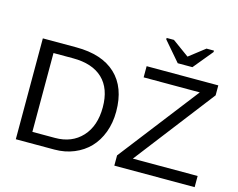

<svg xmlns="http://www.w3.org/2000/svg" viewBox="-119 -1083 1570 1265"><g transform="rotate(15 666.5 -450.0)"><path d="M673.8 -346.2V-345.2Q673.8 -268.6 649.7 -203.9Q625.5 -139.2 582.3 -94.2Q539.1 -49.3 478 -24.2Q417 1 345.2 1H338.9H82V-687H310.1Q485.8 -687 579.8 -598.9Q673.8 -510.7 673.8 -346.2ZM581.1 -350.1Q581.1 -478 510.7 -544.9Q440.4 -611.8 308.1 -611.8H174.8V-74.2H329.1Q443.8 -74.2 512.5 -148.4Q581.1 -222.7 581.1 -350.1ZM1301.8 -75.2V1H753.9V-68.8L1172.9 -610.8H790V-687H1278.8V-619.1L859.9 -75.2ZM1191.9 -891.1 1083 -758.8H982.9L869.1 -891.1V-900.9H918.9L1033.2 -817.9H1034.2L1141.1 -900.9H1191.9Z"/></g></svg>

Font: Libra Sans Modern
Style: Regular
Weight: 400
Foundry: Stefan Peev, Context Ltd
Version: Version 1.000